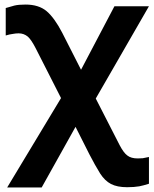

<svg xmlns="http://www.w3.org/2000/svg" viewBox="-20 -573 667 834"><path d="M11.2 241.2 245.1 -147 134.8 -363.8Q115.7 -400.9 100.6 -414.1Q83.5 -428.2 61 -428.2Q48.8 -428.2 36.6 -425.8Q22.9 -424.3 4.9 -418.9V-538.1Q12.7 -540.5 42.5 -548.8Q60.5 -553.2 90.8 -553.2Q148.4 -553.2 182.6 -524.4Q216.8 -495.1 250 -431.2L332 -270L477.1 -545.9H627L396 -145L500 58.1Q517.1 90.8 533.2 102.5Q549.3 115.2 578.1 115.2Q585.4 115.2 600.1 114.3Q607.9 113.3 627 108.9V225.1Q602.5 232.9 585 236.3Q562.5 240.2 532.2 240.2Q488.8 240.2 461.9 226.1Q435.5 212.4 415 180.7Q392.6 144.5 368.2 97.2L308.1 -22L161.1 241.2Z"/></svg>

Font: Droid Sans Thai
Style: Bold
Weight: 700
Designer: Steve Matteson
Foundry: Ascender Corporation
Version: Version 1.00